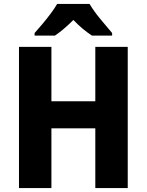

<svg xmlns="http://www.w3.org/2000/svg" viewBox="-20 -951 742 971"><path d="M626 0H462V-302H240V0H76V-714H240V-439H462V-714H626ZM433 -931Q453 -897 486.5 -856Q520 -815 547 -784V-771H445Q422 -786 398.5 -805.5Q375 -825 351 -850Q326 -825 303 -805.5Q280 -786 258 -771H155V-784Q172 -803 194 -829Q216 -855 236.5 -882.5Q257 -910 269 -931Z"/></svg>

Font: Noto Sans SemiCondensed ExtraBold
Style: Regular
Weight: 800
Width: 4
Designer: Monotype Design Team
Foundry: Monotype Imaging Inc.
Version: Version 2.013; ttfautohint (v1.8.4.7-5d5b)